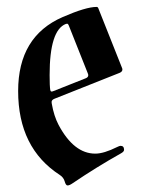

<svg xmlns="http://www.w3.org/2000/svg" viewBox="-20 -534 412 563"><path d="M33.2 -267.1Q33.2 -427.2 163.6 -483.9Q231.9 -513.7 263.2 -513.7Q266.6 -513.7 268.1 -510.3L337.4 -335.9Q338.9 -333 338.9 -330.1Q338.9 -323.7 330.6 -320.3L140.1 -244.6Q131.3 -241.2 131.3 -234.9Q131.3 -232.4 131.8 -230Q138.2 -193.4 151.9 -167.5Q196.8 -83.5 259.3 -83.5Q284.7 -83.5 323.7 -103Q330.6 -106.4 333.5 -106.4Q343.8 -106.4 343.8 -94.7Q343.8 -89.4 335 -84.5Q262.7 -43.9 192.9 3.4Q183.6 9.8 178.2 9.8Q172.9 9.8 169.7 -2Q166.5 -13.7 155.3 -21Q33.2 -100.1 33.2 -267.1ZM125.5 -314Q125.5 -280.8 127.4 -270Q128.4 -265.6 131.1 -265.6Q133.8 -265.6 137.2 -267.1L231.9 -304.7Q238.8 -307.6 238.8 -313.5Q238.8 -315.9 237.3 -319.3L181.6 -459.5Q179.7 -464.4 177 -464.4Q174.3 -464.4 173.3 -463.9Q125.5 -445.8 125.5 -314Z"/></svg>

Font: UnifrakturMaguntia
Style: Book
Weight: 400
Designer: j. 'mach' wust, Gerrit Ansmann, Georg Duffner, based on a font by Peter Wiegel, original typeface by Carl Albert Fahrenw
Version: Version 2017-03-19